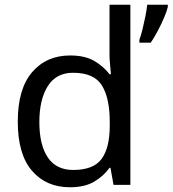

<svg xmlns="http://www.w3.org/2000/svg" viewBox="-20 -780 728 810"><path d="M688 -751Q684 -733 672.5 -706Q661 -679 646 -650.5Q631 -622 616 -600H568V-612Q575 -631 581.5 -657.5Q588 -684 593.5 -711.5Q599 -739 601 -760H688ZM275 10Q175 10 115 -59.5Q55 -129 55 -267Q55 -405 115.5 -475.5Q176 -546 276 -546Q338 -546 377.5 -523Q417 -500 442 -467H448Q447 -480 444.5 -505.5Q442 -531 442 -546V-760H530V0H459L446 -72H442Q418 -38 378 -14Q338 10 275 10ZM289 -63Q374 -63 408.5 -109.5Q443 -156 443 -250V-266Q443 -366 410 -419.5Q377 -473 288 -473Q217 -473 181.5 -416.5Q146 -360 146 -265Q146 -169 181.5 -116Q217 -63 289 -63Z"/></svg>

Font: TSCustom
Style: Regular
Weight: 400
Designer: Monotype Design Team
Foundry: Monotype Imaging Inc.
Version: Version 2.004; ttfautohint (v1.8.3) -l 8 -r 50 -G 200 -x 14 